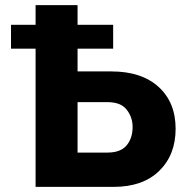

<svg xmlns="http://www.w3.org/2000/svg" viewBox="-20 -730 730 750"><path d="M119 0V-540H23V-633H119V-710H283V-633H422V-540H283V-451H415Q533 -451 599.5 -390.5Q666 -330 666 -227Q666 -125 602 -62.5Q538 0 424 0ZM283 -134H400Q451 -134 474.5 -162Q498 -190 498 -234Q498 -272 475 -301.5Q452 -331 400 -331H283Z"/></svg>

Font: Raleway ExtraBold
Style: Regular
Weight: 800
Designer: Matt McInerney, Pablo Impallari, Rodrigo Fuenzalida
Foundry: Matt McInerney, Pablo Impallari, Rodrigo Fuenzalida
Version: Version 4.026